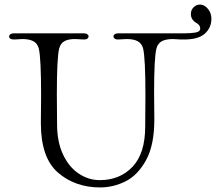

<svg xmlns="http://www.w3.org/2000/svg" viewBox="-20 -827 946 841"><path d="M906 -745Q906 -705 876.5 -679Q847 -653 781 -654H779H772Q748 -656 737 -656Q707 -656 689 -646.5Q671 -637 665 -614Q655 -572 655 -422L656 -303Q656 -191 619.5 -125Q583 -59 529.5 -32.5Q476 -6 419 -6Q309 -6 234 -71Q159 -136 159 -287L160 -412Q160 -572 150 -614Q144 -637 126 -646.5Q108 -656 78 -656Q67 -656 43 -654H40Q31 -654 25.5 -657.5Q20 -661 20 -667Q20 -673 25.5 -677Q31 -681 41 -681H194H347Q357 -681 362.5 -677Q368 -673 368 -668Q368 -662 363 -658Q358 -654 349 -654L308 -656Q279 -656 262 -646.5Q245 -637 239 -614Q229 -572 229 -414L230 -283Q230 -206 256 -150.5Q282 -95 325 -66.5Q368 -38 417 -38Q505 -38 560.5 -96.5Q616 -155 616 -273L617 -408Q617 -572 607 -614Q601 -637 583 -646.5Q565 -656 535 -656L496 -654Q487 -654 482 -658Q477 -662 477 -668Q477 -673 482.5 -677Q488 -681 498 -681H774H779H787Q816 -681 836.5 -684.5Q857 -688 857 -702Q857 -717 841 -726Q816 -740 816 -766Q816 -783 828 -795Q840 -807 856 -807Q875 -807 890.5 -788.5Q906 -770 906 -745Z"/></svg>

Font: Hina Mincho
Style: Regular
Weight: 400
Designer: satsuyako
Foundry: satsuyako
Version: Version 1.100